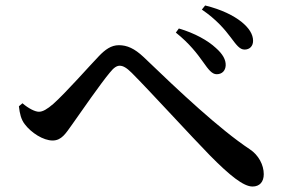

<svg xmlns="http://www.w3.org/2000/svg" viewBox="-20 -738 1040 701"><path d="M771 -467C791 -467 803 -480 804 -499C805 -520 793 -541 768 -563C739 -590 691 -617 633 -634L622 -619C672 -579 700 -542 722 -511C741 -484 754 -467 771 -467ZM873 -557C892 -557 904 -570 904 -589C904 -613 889 -636 862 -658C833 -681 790 -703 729 -718L717 -703C770 -667 801 -630 822 -602C843 -574 855 -557 873 -557ZM70 -285C94 -253 138 -225 172 -225C205 -225 220 -251 243 -283C276 -330 349 -435 381 -473C396 -492 407 -498 417 -498C429 -498 442 -491 461 -472C526 -407 684 -234 746 -171C819 -97 869 -57 902 -57C928 -57 943 -74 943 -102C943 -136 924 -172 892 -193C782 -266 636 -403 504 -530C471 -561 444 -573 414 -573C386 -573 364 -557 341 -533C309 -500 223 -402 175 -359C152 -339 136 -330 122 -330C108 -330 84 -342 62 -361L49 -350C52 -323 57 -302 70 -285Z"/></svg>

Font: Source Han Serif CN SemiBold
Style: Regular
Weight: 600
Designer: Ryoko NISHIZUKA 西塚涼子 (kana & ideographs); Frank Grießhammer (Latin, Greek & Cyrillic); Wenlong ZHANG 张文龙 (bopomofo); San
Foundry: Adobe Systems Incorporated
Version: Version 1.000;PS 1;hotconv 16.6.53;makeotf.lib2.5.65590